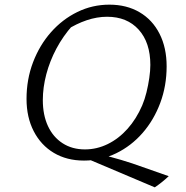

<svg xmlns="http://www.w3.org/2000/svg" viewBox="-20 -682 801 825"><path d="M645 123 338 -7 368 -28Q416 -18 457.5 -7Q499 4 548 20L705 75Q690 89 675 101Q660 113 645 123ZM341 8Q267 8 211.5 -25Q156 -58 125 -118Q94 -178 94 -257Q94 -341 122 -414.5Q150 -488 199 -543.5Q248 -599 312.5 -630.5Q377 -662 450 -662Q524 -662 579.5 -629.5Q635 -597 665.5 -537Q696 -477 696 -397Q696 -313 668.5 -239.5Q641 -166 592.5 -110.5Q544 -55 479.5 -23.5Q415 8 341 8ZM345 -40Q396 -40 443 -63Q490 -86 528 -128.5Q566 -171 591 -229Q602 -255 609.5 -285.5Q617 -316 621.5 -347Q626 -378 626 -403Q626 -499 576 -554.5Q526 -610 440 -610Q397 -610 352.5 -595Q308 -580 266 -553L292 -573Q251 -527 222.5 -473.5Q194 -420 179 -363Q164 -306 164 -252Q164 -188 186 -140.5Q208 -93 249 -66.5Q290 -40 345 -40Z"/></svg>

Font: Piazzolla 8pt ExtraLight
Style: Italic
Weight: 250
Italic angle: -11.3°
Designer: Juan Pablo del Peral
Foundry: Huerta Tipografica
Version: Version 2.001